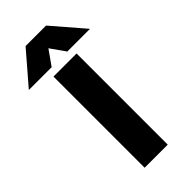

<svg xmlns="http://www.w3.org/2000/svg" viewBox="-387 -982 1041 1041"><g transform="rotate(-45 133.5 -461.5)"><path d="M55 -923H212L368 -742H194L134 -827L74 -742H-101ZM45 -699H222V0H45Z"/></g></svg>

Font: Prompt
Style: Bold
Weight: 700
Designer: Katatrad Team
Foundry: CadsonDemak
Version: Version 1.000